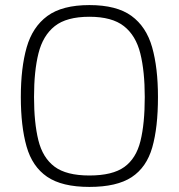

<svg xmlns="http://www.w3.org/2000/svg" viewBox="-20 -727 704 756"><path d="M332 9Q224 9 165.5 -31Q107 -71 84.5 -150.5Q62 -230 62 -345Q62 -460 85 -540.5Q108 -621 166.5 -664Q225 -707 332 -707Q439 -707 497.5 -664.5Q556 -622 579 -541Q602 -460 602 -345Q602 -225 579.5 -146.5Q557 -68 498.5 -29.5Q440 9 332 9ZM332 -36Q423 -36 469.5 -69.5Q516 -103 533 -171.5Q550 -240 550 -345Q550 -446 532.5 -516.5Q515 -587 468 -624Q421 -661 332 -661Q242 -661 195.5 -624Q149 -587 131.5 -517Q114 -447 114 -345Q114 -244 131 -175Q148 -106 194.5 -71Q241 -36 332 -36Z"/></svg>

Font: Cairo Play Light
Style: Regular
Weight: 300
Version: Version 3.119